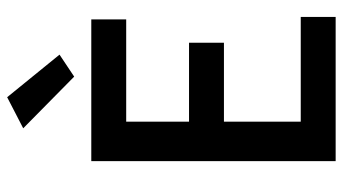

<svg xmlns="http://www.w3.org/2000/svg" viewBox="-236 -746 981 550"><g transform="rotate(-90 255.0 -470.5)"><path d="M69 -700V0H482V-100H182V-320H408V-420H182V-600H475V-700ZM252 -941 163 -895 311 -749 374 -791Z"/></g></svg>

Font: Mint Spirit No2
Style: Bold
Weight: 700
Designer: HARENDAL Hirwen
Foundry: Arkandis Digital Foundry.
Version: Version 1.004;FFEdit